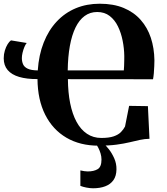

<svg xmlns="http://www.w3.org/2000/svg" viewBox="-20 -772 895 1032"><path d="M775 -201.5 783.5 -26Q757.5 -25.5 732 -20Q706.5 -14.5 676.5 -7.2Q646.5 0 606.2 5.5Q566 11 510 11Q410 11 336.8 -32Q263.5 -75 223 -155.2Q182.5 -235.5 181.5 -347Q124 -346.5 83.2 -358.5Q42.5 -370.5 21.2 -395.5Q0 -420.5 0 -458.5Q0 -480.5 6 -500.2Q12 -520 21 -534.5Q30 -549 39 -555L123.5 -541Q117 -533.5 111 -519Q105 -504.5 101.2 -488.5Q97.5 -472.5 97.5 -460Q97.5 -441.5 104 -426.5Q110.5 -411.5 129 -402.8Q147.5 -394 183 -393.5Q188.5 -476.5 214.8 -543Q241 -609.5 284.8 -656.2Q328.5 -703 387 -727.5Q445.5 -752 516 -752Q590 -752 644.8 -729.2Q699.5 -706.5 736 -665.2Q772.5 -624 790.8 -568.8Q809 -513.5 810 -448Q810 -436.5 809.2 -417Q808.5 -397.5 806.8 -378Q805 -358.5 802.5 -346L345 -346.5Q345.5 -275 357.2 -216.8Q369 -158.5 391.5 -117Q414 -75.5 447.5 -53Q481 -30.5 524.5 -30.5Q566 -30.5 591.2 -39.2Q616.5 -48 630.2 -62.2Q644 -76.5 652 -92L674 -203ZM344 -393.5H645.5Q646.5 -402 647 -416.8Q647.5 -431.5 647.8 -446.5Q648 -461.5 648 -471Q647.5 -511.5 639.2 -553.2Q631 -595 614 -630Q597 -665 569.5 -686.2Q542 -707.5 502.5 -707.5Q464 -707.5 434.8 -686Q405.5 -664.5 385.8 -623.8Q366 -583 355.5 -525Q345 -467 344 -393.5ZM480.5 240Q463.5 240 444.5 236.2Q425.5 232.5 412 227V144Q421.5 146.5 433.2 148Q445 149.5 451.5 149.5Q484.5 149.5 505 137.2Q525.5 125 525.5 85.5Q525.5 69 520.5 52.5Q515.5 36 508.2 22Q501 8 493.5 0H520.5H537Q549 9.5 565.2 30.2Q581.5 51 594 79Q606.5 107 606 138.5Q605.5 174 589.8 196.2Q574 218.5 546 229.2Q518 240 480.5 240Z"/></svg>

Font: Merriweather 96pt
Style: Bold
Weight: 700
Version: Version 2.100